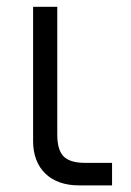

<svg xmlns="http://www.w3.org/2000/svg" viewBox="-20 -560 395 580"><path d="M318.5 0H218Q186 0 160.2 -9.2Q134.5 -18.5 116.8 -35.8Q99 -53 89.5 -77.8Q80 -102.5 80 -133.5V-539.5H153V-153.5Q153 -107 172.2 -87.5Q191.5 -68 237.5 -68H318.5Z"/></svg>

Font: Vela Sans
Style: Regular
Weight: 400
Designer: Principal design: Mikhail Sharanda - project Manrope.
Design modification: Ravid Balaliev
Foundry: Mikhail Sharanda
Version: Version 1.001